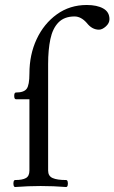

<svg xmlns="http://www.w3.org/2000/svg" viewBox="-20 -746 459 770"><path d="M41 4Q36 4 34.5 -3Q33 -10 34.5 -17Q36 -24 41 -24Q70 -24 84 -32Q98 -40 98 -62V-348H44Q37 -348 37 -361.5Q37 -375 44 -375Q76 -375 87 -390Q98 -405 98 -451Q98 -527 127 -589Q156 -651 208 -688.5Q260 -726 328 -726Q369 -726 394 -712Q419 -698 419 -669Q419 -653 404.5 -640Q390 -627 377 -627Q349 -627 328 -654Q305 -680 279 -680Q238 -680 214.5 -656Q191 -632 182 -589Q173 -546 173 -489V-62Q173 -40 191 -32Q209 -24 245 -24Q250 -24 251.5 -17Q253 -10 251.5 -3Q250 4 245 4Q220 2 194.5 1Q169 0 143 0Q118 0 92.5 1Q67 2 41 4Z"/></svg>

Font: Junicode
Style: Regular
Weight: 400
Designer: Peter S. Baker
Version: Version 2.100; ttfautohint (v1.8.4)